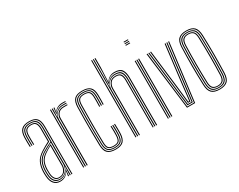

<svg xmlns="http://www.w3.org/2000/svg" viewBox="-98 -1261 2148 1729"><g transform="rotate(-30 976.0 -397.0)"><path d="M251 0V-492.5Q251 -549 229.2 -573.5Q207.5 -598 157.5 -598Q105.2 -598 82 -574.8Q58.8 -551.5 57 -498.5Q56.2 -476.8 56.8 -451.5Q57.2 -426.2 58 -402H49Q48 -427 47.6 -452Q47.2 -477 48 -498.8Q49.8 -556.2 75.2 -581.1Q100.8 -606 157.5 -606Q212.5 -606 236.2 -579.6Q260 -553.2 260 -492.5V0ZM233 0V-22.2L235 -87.8H233Q224.5 -56 199.8 -32.9Q175 -9.8 136.8 -9.8Q102 -9.8 81.9 -33.2Q61.8 -56.8 59.2 -100.2Q58.2 -116.8 57.9 -127.6Q57.5 -138.5 58.2 -150.8Q60.2 -198 76.1 -234.1Q92 -270.2 137 -299Q160 -313.5 186.9 -327.4Q213.8 -341.2 232.8 -350V-492.5Q232.8 -540.5 215.4 -561.4Q198 -582.2 157.5 -582.2Q115 -582.2 95.9 -562.6Q76.8 -543 75.2 -497.8Q74.5 -476 74.9 -450.8Q75.2 -425.5 76 -402H67.2Q66.2 -426.2 65.9 -451.8Q65.5 -477.2 66.2 -498Q67.8 -547.2 89 -568.8Q110.2 -590.2 157.5 -590.2Q202.8 -590.2 222.4 -567.5Q242 -544.8 242 -492.5V0ZM133 6.2Q90.8 6.2 67.4 -21.8Q44 -49.8 41 -99.2Q39.8 -115.5 39.6 -128.6Q39.5 -141.8 40 -151.8Q42.5 -202.5 60.8 -241.9Q79 -281.2 129.2 -313.2Q152.5 -328 172.9 -340Q193.2 -352 214.5 -362.2V-492.5Q214.5 -527.8 202.8 -547Q191 -566.2 157.5 -566.2Q123.2 -566.2 108.9 -549.6Q94.5 -533 93.5 -497Q92.8 -478 93 -455.1Q93.2 -432.2 94.2 -402H85.2Q84.2 -432.5 84 -455.4Q83.8 -478.2 84.2 -497.5Q85.8 -538 102.5 -556.1Q119.2 -574.2 157.5 -574.2Q195.5 -574.2 209.6 -553.5Q223.8 -532.8 223.8 -492.5V-356.5Q199.2 -345 176.1 -332Q153 -319 132.5 -305.8Q85.5 -275.8 68.4 -238.1Q51.2 -200.5 49 -151.2Q48.5 -137.8 48.8 -127.1Q49 -116.5 50 -99.8Q53 -52.5 74.9 -27.1Q96.8 -1.8 135 -1.8Q167.8 -1.8 191.8 -18.9Q215.8 -36 227.2 -64.2H229.2L224.8 -9.2V0H215.5V-4.5L221.8 -45H220Q207.2 -21.2 184.5 -7.5Q161.8 6.2 133 6.2ZM139.2 -17.5Q170.2 -17.5 191 -33.1Q211.8 -48.8 222.1 -71.6Q232.5 -94.5 232.5 -115.5V-341.8Q212 -332.2 187.1 -318.9Q162.2 -305.5 141 -292Q102.2 -266.8 85.6 -233.5Q69 -200.2 67 -149Q66.5 -136 67 -125.9Q67.5 -115.8 68.2 -101Q70.8 -59.5 89.5 -38.5Q108.2 -17.5 139.2 -17.5ZM140.5 -25.8Q112.2 -25.8 96.1 -45.9Q80 -66 77.5 -101.5Q75.5 -129 76.2 -148.8Q78.2 -198.5 93.9 -229.9Q109.5 -261.2 144.8 -285Q161.2 -296.2 182.4 -308.5Q203.5 -320.8 223.5 -330.5V-114.8Q223.5 -94.2 215 -73.6Q206.5 -53 188.2 -39.4Q170 -25.8 140.5 -25.8ZM141.5 -33.5Q180 -33.5 197.1 -59.6Q214.2 -85.8 214.2 -114.5V-319Q198.5 -310.5 181.9 -300.4Q165.2 -290.2 148.2 -278Q115.8 -254.8 101.4 -225.8Q87 -196.8 85.2 -148.5Q85 -137.8 85.2 -127.2Q85.5 -116.8 86.2 -102.5Q88.2 -71.2 102.4 -52.4Q116.5 -33.5 141.5 -33.5Z M403 -535.8 408.8 -590.8V-600H418.2V-595.5L411 -555H412.8Q424.5 -577.5 448.8 -589.1Q473 -600.8 500 -600.8Q512.8 -600.8 532 -600.2V-592Q514.8 -592.5 500.5 -592.5Q468 -592.5 443.2 -579Q418.5 -565.5 406 -535.8ZM390.8 0V-600H400V-577.8L397.2 -512.2H400.2Q410 -545.5 434.8 -564.8Q459.5 -584 497.2 -584Q506.2 -584 515.6 -583.9Q525 -583.8 532 -583.5V-575.2Q524.8 -575.5 515.1 -575.6Q505.5 -575.8 496.2 -575.8Q462.5 -575.8 441.4 -561.6Q420.2 -547.5 410.2 -526.4Q400.2 -505.2 400.2 -484.5V0ZM372.8 0V-600H381.8V0ZM409.2 0V-485.2Q409.2 -516.2 429.5 -541.5Q449.8 -566.8 493.5 -566.8H532V-558.5H493.5Q454.2 -558.5 436.5 -536.5Q418.8 -514.5 418.8 -485.5V0Z M708.8 6Q653.5 6 626.8 -17.8Q600 -41.5 598.5 -101.2Q597 -161.8 596.5 -229.8Q596 -297.8 596.5 -366.4Q597 -435 598.8 -497.5Q600.2 -554.2 624.9 -580.1Q649.5 -606 708.5 -606Q764.2 -606 790.6 -581.9Q817 -557.8 817.8 -498.8Q817.8 -479 817.9 -453.6Q818 -428.2 816.8 -402H807.5Q808.8 -426.2 808.8 -451.6Q808.8 -477 808.5 -498.5Q807.8 -552.2 784.6 -575.1Q761.5 -598 708.5 -598Q653.5 -598 631.4 -573.9Q609.2 -549.8 607.8 -497Q605.2 -402.8 605.2 -298.4Q605.2 -194 607.5 -101.8Q609 -46.8 633.1 -24.4Q657.2 -2 708.8 -2Q761 -2 783.8 -24.6Q806.5 -47.2 808.5 -101.5Q809.2 -122.5 809.1 -145.4Q809 -168.2 807.5 -199.2H816.8Q817.8 -173.8 818.1 -150.2Q818.5 -126.8 817.8 -101.2Q815.5 -44 790.9 -19Q766.2 6 708.8 6ZM708.8 -9.8Q660.8 -9.8 639.4 -30.9Q618 -52 616.8 -102Q615.2 -165.5 614.8 -234.9Q614.2 -304.2 614.8 -371.6Q615.2 -439 616.8 -496.5Q618 -550 640 -570.1Q662 -590.2 708.5 -590.2Q756.8 -590.2 777.8 -569.4Q798.8 -548.5 799.5 -498Q799.5 -479.5 799.6 -454.9Q799.8 -430.2 798.5 -402H789.2Q790.8 -431 790.6 -456.1Q790.5 -481.2 790.2 -498Q790 -545.2 771 -563.8Q752 -582.2 708.5 -582.2Q665.8 -582.2 646.4 -563.8Q627 -545.2 625.8 -496Q624.5 -444.5 623.8 -378Q623 -311.5 623.4 -240.2Q623.8 -169 625.5 -103.8Q626.5 -55.8 645.6 -36.8Q664.8 -17.8 708.8 -17.8Q752.5 -17.8 770.6 -36.5Q788.8 -55.2 790.2 -102Q791 -122 790.9 -145.2Q790.8 -168.5 789.2 -199.2H798.5Q800 -166 800.1 -143.8Q800.2 -121.5 799.5 -102Q797.2 -51.5 777.2 -30.6Q757.2 -9.8 708.8 -9.8ZM708.8 -25.8Q669.5 -25.8 652.6 -42.6Q635.8 -59.5 634.8 -104Q632.5 -194.2 632.6 -298.4Q632.8 -402.5 635 -495.8Q636 -540.2 652.5 -557.2Q669 -574.2 708.5 -574.2Q748 -574.2 764.5 -557.4Q781 -540.5 781.2 -497.5Q781.5 -477 781.5 -453.9Q781.5 -430.8 780.2 -402H771.2Q772.5 -431.8 772.4 -455Q772.2 -478.2 772.2 -497.2Q771.8 -535.5 758.2 -550.9Q744.8 -566.2 708.5 -566.2Q673 -566.2 658.9 -551Q644.8 -535.8 644 -495.5Q642 -411.2 641.8 -309.5Q641.5 -207.8 644 -103.8Q644.8 -64.8 658.6 -49.2Q672.5 -33.8 708.8 -33.8Q744.5 -33.8 757.8 -49.1Q771 -64.5 772.2 -103.2Q772.8 -124.2 772.8 -146.4Q772.8 -168.5 771.2 -199.2H780.2Q781.8 -168 781.9 -144.9Q782 -121.8 781.2 -102.8Q779.8 -59.5 763.9 -42.6Q748 -25.8 708.8 -25.8Z M1131.5 0V-492.8Q1131.5 -543.5 1112.9 -570.6Q1094.2 -597.8 1042 -597.8Q975.5 -597.8 949.5 -535.8H946.8L951.5 -660.8V-800H960.8V-705L954 -555H955.8Q968 -578.5 991.4 -592.4Q1014.8 -606.2 1044 -606.2Q1100.5 -606.2 1120.6 -577.1Q1140.8 -548 1140.8 -494V0ZM916.2 0V-800H925.2V0ZM934.2 0V-800H943V-605.2L941 -512.2H943.8Q953 -547.2 978 -568.4Q1003 -589.5 1040.2 -589.2Q1090 -589.2 1106.2 -563.2Q1122.5 -537.2 1122.5 -492.5V0H1113.2V-491.8Q1113.2 -534.8 1097.6 -557.9Q1082 -581 1037.8 -581Q1005.5 -581 984.6 -565.5Q963.8 -550 953.6 -527.6Q943.5 -505.2 943.5 -484.5V0ZM952.5 0V-485.2Q952.5 -516 972.4 -544Q992.2 -572 1036.5 -572Q1076.2 -572 1090.2 -551Q1104.2 -530 1104.2 -490.5V0H1095.2V-490Q1095.2 -524.2 1083.2 -544Q1071.2 -563.8 1035.5 -563.8Q996.8 -563.8 979.2 -538.9Q961.8 -514 961.8 -485.5V0Z M1253.2 -791.8V-800H1298.8V-791.8ZM1253.2 -775V-783.2H1298.8V-775ZM1253.2 -758.5V-766.8H1298.8V-758.5ZM1289.5 0V-600H1298.8V0ZM1253.2 0V-600H1262.2V0ZM1271.2 0V-600H1280.5V0Z M1451.2 0 1377 -600H1386.5L1459 -8.2H1527.8L1601.5 -600H1610.8L1535.8 0ZM1465.8 -16.8 1442.8 -206.5 1395.5 -600H1404.8L1451.5 -208.5L1473.8 -25H1513.2L1535.8 -209.8L1583 -600H1592.2L1544.8 -207.5L1521 -16.8ZM1480.5 -33.2 1460.5 -210.5 1414 -600H1423.2L1469.5 -212.8L1488.5 -41.5H1498.5L1518 -214L1564.8 -600H1574L1526.8 -212L1506.2 -33.2Z M1790.5 6Q1733.2 6 1707.4 -20.1Q1681.5 -46.2 1679.8 -105.5Q1676.2 -205.5 1676.2 -299.4Q1676.2 -393.2 1679.8 -494.8Q1682 -557.2 1709.5 -581.6Q1737 -606 1790.5 -606Q1848.5 -606 1873.9 -579.5Q1899.2 -553 1901.5 -493.8Q1904.8 -394.2 1904.9 -300Q1905 -205.8 1901.5 -104.8Q1899.2 -42.8 1871.8 -18.4Q1844.2 6 1790.5 6ZM1790.5 -2Q1838 -2 1864.1 -23.8Q1890.2 -45.5 1892.2 -104.8Q1895.8 -206 1895.8 -298.8Q1895.8 -391.5 1892.2 -493.2Q1890.5 -547.5 1867.5 -572.8Q1844.5 -598 1790.5 -598Q1739.5 -598 1715 -574.2Q1690.5 -550.5 1688.5 -492.2Q1685.5 -402 1685.4 -306.2Q1685.2 -210.5 1688.8 -105Q1690.8 -46.5 1716.4 -24.2Q1742 -2 1790.5 -2ZM1790.5 -9.8Q1742.5 -9.8 1721 -32.5Q1699.5 -55.2 1697.8 -107.5Q1694.8 -197 1694.5 -295Q1694.2 -393 1697.8 -492.5Q1699.5 -546.5 1722 -568.4Q1744.5 -590.2 1790.5 -590.2Q1835.2 -590.2 1858.4 -569.1Q1881.5 -548 1883.2 -494.2Q1886.2 -397.2 1886.5 -302.5Q1886.8 -207.8 1883.5 -107Q1881.5 -53.5 1859.1 -31.6Q1836.8 -9.8 1790.5 -9.8ZM1790.5 -17.8Q1832 -17.8 1852.2 -37.8Q1872.5 -57.8 1874.2 -107.2Q1877.2 -195.2 1877.4 -292.2Q1877.5 -389.2 1874.2 -492Q1872.8 -542.2 1852.2 -562.2Q1831.8 -582.2 1790.5 -582.2Q1749 -582.2 1728.8 -562.1Q1708.5 -542 1706.8 -492.2Q1704 -404.8 1703.8 -308Q1703.5 -211.2 1706.8 -107.2Q1708.5 -56.8 1729.4 -37.2Q1750.2 -17.8 1790.5 -17.8ZM1790.5 -25.8Q1755.2 -25.8 1736.2 -43.2Q1717.2 -60.8 1716 -107.5Q1709.5 -298.2 1716 -491.8Q1717.2 -536.8 1735.2 -555.5Q1753.2 -574.2 1790.5 -574.2Q1826 -574.2 1844.9 -556.5Q1863.8 -538.8 1865.2 -492Q1868.2 -397.2 1868.4 -300.5Q1868.5 -203.8 1865.2 -107.8Q1863.8 -62.2 1845.5 -44Q1827.2 -25.8 1790.5 -25.8ZM1790.5 -33.8Q1824 -33.8 1839.4 -51Q1854.8 -68.2 1856 -108Q1859 -199 1859.2 -293.6Q1859.5 -388.2 1856 -491.8Q1854.8 -534 1838.4 -550.1Q1822 -566.2 1790.5 -566.2Q1756.8 -566.2 1741.5 -548.8Q1726.2 -531.2 1725 -491.2Q1721.8 -393.8 1721.8 -302Q1721.8 -210.2 1725 -107.8Q1726.2 -66 1742.6 -49.9Q1759 -33.8 1790.5 -33.8Z"/></g></svg>

Font: Big Shoulders Inline Display Light
Style: Regular
Weight: 300
Designer: Patric King
Foundry: XO Type Co
Version: Version 1.000